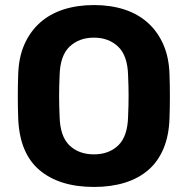

<svg xmlns="http://www.w3.org/2000/svg" viewBox="-20 -730 743 760"><path d="M352 10Q215 10 136 -57Q57 -124 52 -263Q49 -348 52 -435Q54 -503 76.5 -554Q99 -605 138 -640Q177 -675 231.5 -692.5Q286 -710 352 -710Q418 -710 472 -692.5Q526 -675 565 -640Q604 -605 626.5 -554Q649 -503 651 -435Q654 -348 651 -263Q649 -194 627.5 -142.5Q606 -91 567.5 -57.5Q529 -24 474.5 -7Q420 10 352 10ZM352 -119Q411 -119 448 -154.5Q485 -190 487 -268Q489 -313 489 -350.5Q489 -388 487 -432Q485 -510 447.5 -545.5Q410 -581 352 -581Q293 -581 255.5 -545.5Q218 -510 216 -432Q214 -388 214 -350.5Q214 -313 216 -268Q218 -190 255 -154.5Q292 -119 352 -119Z"/></svg>

Font: Fz Rubik SemBd
Style: Regular
Weight: 600
Designer: Hubert and Fischer
Foundry: Hubert and Fischer
Version: Vit hóa bi FontZin.com